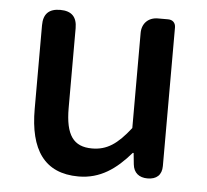

<svg xmlns="http://www.w3.org/2000/svg" viewBox="-45 -599 710 660"><g transform="rotate(5 310.0 -268.5)"><path d="M535 -275V-525C535 -541 525 -551 509 -551H477H474C441 -551 419 -529 419 -496V-168C374 -110 338 -86 287 -86C223 -86 195 -124 195 -218V-493C195 -532 176 -551 137 -551C98 -551 79 -532 79 -493V-204C79 -64 131 14 249 14C324 14 378 -25 428 -83H431L435 -44C438 -15 457 0 486 0C517 0 535 -16 535 -47Z"/></g></svg>

Font: GenSenRounded2 TW M
Style: Regular
Weight: 500
Version: Version 2.100;PS 2.1;hotconv 16.6.51;makeotf.lib2.5.65220 DE